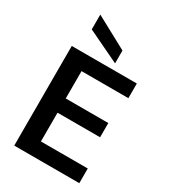

<svg xmlns="http://www.w3.org/2000/svg" viewBox="-227 -1060 1031 1168"><g transform="rotate(30 289.0 -476.0)"><path d="M68 0V-700H525V-597H196V-405H495V-305H196V-103H525V0ZM349 -740 123 -848V-952L349 -830Z"/></g></svg>

Font: Firefly Display
Style: Bold
Weight: 700
Designer: Colophon Foundry, Jonny Pinhorn
Foundry: Colophon Foundry
Version: Version 1.200; ttfautohint (v1.8.3)